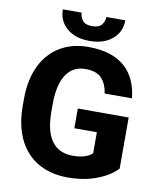

<svg xmlns="http://www.w3.org/2000/svg" viewBox="-97 -976 876 1062"><g transform="rotate(10 341.0 -445.5)"><path d="M345.7 -375.5V-264.6H472.2V-146.5C458 -132.3 425.8 -113.3 363.8 -113.3C257.8 -113.3 204.6 -187 204.6 -334.5V-377.4C204.6 -523.4 258.8 -598.1 349.1 -598.1C391.1 -598.1 421.9 -587.9 440.9 -567.4C460 -546.9 472.2 -518.6 477.5 -482.9H630.9C616.2 -622.1 535.2 -721.2 344.2 -721.2C285.2 -721.2 232.9 -708 187.5 -681.2C96.7 -627.4 43 -522.9 43 -376.5V-334.5C43 -114.3 167.5 9.8 353.5 9.8C404.8 9.8 449.2 4.4 486.3 -6.8C560.5 -28.3 607.9 -62 631.3 -88.9V-375.5ZM413.1 -901.4C413.1 -884.8 407.7 -870.1 397.5 -857.4C387.2 -844.2 369.1 -837.9 344.2 -837.9C318.8 -837.9 300.8 -844.2 290.5 -857.4C280.3 -870.1 274.9 -884.8 274.9 -901.4H168.9C168.9 -857.9 184.6 -822.8 216.3 -795.9C247.6 -768.6 290 -754.9 344.2 -754.9C397.9 -754.9 440.4 -768.6 472.2 -795.9C503.9 -822.8 519.5 -857.9 519.5 -901.4Z"/></g></svg>

Font: Vazirmatn ExtraBold
Style: Regular
Weight: 800
Designer: Saber Rastikerdar
Foundry: Saber Rastikerdar
Version: Version 33.003